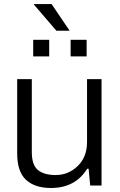

<svg xmlns="http://www.w3.org/2000/svg" viewBox="-20 -917 593 949"><path d="M324.2 -765.1H258.8L147.9 -894L148.9 -897H234.9ZM144 -638.2V-720.2H223.1V-638.2ZM329.1 -638.2V-720.2H408.2V-638.2ZM231.9 12.2Q152.3 12.2 108.6 -28.1Q64.9 -68.4 64.9 -159.2V-525.9H137.2V-166Q137.2 -101.1 167.7 -76.4Q198.2 -51.8 254.9 -51.8Q317.9 -51.8 364 -96.4Q410.2 -141.1 410.2 -214.8V-525.9H481.9V0H425.8L418 -83H411.1Q352.1 12.2 231.9 12.2Z"/></svg>

Font: Archivo Light
Style: Regular
Weight: 300
Designer: Hector Gatti
Foundry: Omnibus-Type
Version: Version 2.001